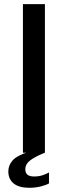

<svg xmlns="http://www.w3.org/2000/svg" viewBox="-20 -743 330 934"><path d="M91.5 -723H198.5V0H91.5ZM20.5 90.5Q20.5 61.5 41 37.8Q61.5 14 121 -5L197.5 0Q146.5 21 124.8 38.8Q103 56.5 103 80Q103 97.5 113.2 106.5Q123.5 115.5 146.5 115.5Q170 115.5 188.2 109Q206.5 102.5 218.5 96V149Q205.5 157 179 163.8Q152.5 170.5 122 170.5Q72.5 170.5 46.5 149.5Q20.5 128.5 20.5 90.5Z"/></svg>

Font: Public Sans Medium
Style: Regular
Weight: 500
Designer: The Public Sans Project Authors: Dan O. Williams and USWDS (Libre Franklin designed by Pablo Impallari and Rodrigo Fuenz
Version: Version 1.007